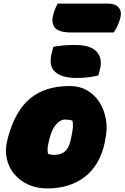

<svg xmlns="http://www.w3.org/2000/svg" viewBox="-20 -1044 698 1076"><path d="M371 -562Q425 -562 468 -537.5Q511 -513 538 -470Q565 -427 574 -372.5Q583 -318 569 -258L566 -240Q538 -116 454 -52Q370 12 245 12Q186 12 138.5 -9.5Q91 -31 59.5 -69Q28 -107 17.5 -156.5Q7 -206 22 -262L25 -275Q66 -425 150.5 -493.5Q235 -562 371 -562ZM345 -374Q317 -374 293 -345Q269 -316 257 -265L254 -252Q247 -226 246.5 -209Q246 -192 250 -181Q258 -179 266 -177.5Q274 -176 284 -176Q318 -176 341 -193Q364 -210 374 -251L377 -264Q387 -308 388.5 -330Q390 -352 386 -368Q368 -374 345 -374ZM279 -782Q309 -787 336 -789.5Q363 -792 400 -792Q488 -792 522 -754Q556 -716 540 -655L531 -621Q502 -614 472 -610.5Q442 -607 410 -607Q328 -607 289.5 -640.5Q251 -674 270 -747ZM303 -1024H583Q627 -1024 645.5 -1001.5Q664 -979 654 -942Q647 -917 638 -898Q629 -879 617 -862H380Q308 -862 286 -890.5Q264 -919 282 -974Q287 -990 292.5 -1002Q298 -1014 303 -1024Z"/></svg>

Font: Recursive Mn Csl St XBk
Style: Italic
Weight: 1000
Italic angle: -15°
Monospace: yes
Version: Version 1.079;hotconv 1.0.112;makeotfexe 2.5.65598; ttfautoh